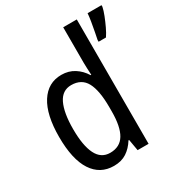

<svg xmlns="http://www.w3.org/2000/svg" viewBox="-180 -883 950 1016"><g transform="rotate(-30 294.5 -375.0)"><path d="M222 10Q138 10 92 -60.5Q46 -131 46 -268Q46 -403 92 -475Q138 -547 220 -547Q264 -547 298 -525.5Q332 -504 354 -468H358Q357 -487 356 -507.5Q355 -528 355 -543V-760H438V0H371L359 -69H355Q332 -32 300 -11Q268 10 222 10ZM239 -60Q299 -60 327 -106.5Q355 -153 355 -246V-272Q355 -374 328 -424Q301 -474 238 -474Q183 -474 157 -420Q131 -366 131 -267Q131 -166 157.5 -113Q184 -60 239 -60ZM589 -750Q585 -730 574 -702Q563 -674 550 -646.5Q537 -619 524 -600H479V-611Q482 -625 487.5 -653.5Q493 -682 498 -712Q503 -742 504 -760H589Z"/></g></svg>

Font: Noto Sans Ethiopic Cond
Style: Regular
Weight: 400
Width: 3
Designer: Monotype Design Team
Foundry: Monotype Imaging Inc.
Version: Version 2.102; ttfautohint (v1.8.4.7-5d5b)